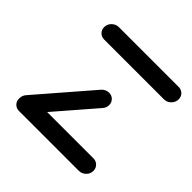

<svg xmlns="http://www.w3.org/2000/svg" viewBox="-140 -641 764 764"><g transform="rotate(45 242.0 -258.5)"><path d="M445.2 -40.7Q445.2 -24.1 432.8 -12Q420.4 0 403.7 0H67Q52.2 0 42.2 -10Q32.2 -20 32.2 -34.8Q32.2 -51.9 44.6 -64.1Q57 -76.3 73.7 -76.3H410Q424.8 -76.3 435 -66.1Q445.2 -55.9 445.2 -40.7ZM67.4 -3Q52.6 -3 42.6 -13Q32.6 -23 32.6 -37.8Q32.6 -53.3 43 -64.8L238.5 -291.1Q244.1 -297.4 252.2 -301.3Q260.4 -305.2 269.3 -305.2Q284.1 -305.2 294.3 -295.2Q304.4 -285.2 304.4 -270.4Q304.4 -255.2 294.1 -243.7L98.5 -17.4Q92.6 -10.7 84.3 -6.9Q75.9 -3 67.4 -3ZM483.7 -482.2Q483.7 -465.2 471.3 -453Q458.9 -440.7 442.2 -440.7H105.6Q90.7 -440.7 80.7 -450.7Q70.7 -460.7 70.7 -475.6Q70.7 -492.6 83.1 -504.8Q95.6 -517 112.2 -517H448.9Q463.7 -517 473.7 -507Q483.7 -497 483.7 -482.2Z"/></g></svg>

Font: 26F Galaxy Sans
Style: Bold Italic
Weight: 700
Italic angle: -5°
Designer: C₂₉H₂₅N₃O₅
Version: Version 1.200